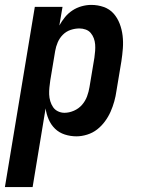

<svg xmlns="http://www.w3.org/2000/svg" viewBox="-53 -548 573 783"><path d="M-33 215 89 -520H202L189 -444Q199 -462 212 -478Q225 -494 242.5 -505.5Q260 -517 280 -522.5Q300 -528 319 -528Q346 -528 370 -519.5Q394 -511 410 -493Q426 -475 435 -451.5Q444 -428 447 -402.5Q450 -377 448 -350.5Q446 -324 442 -298L422 -178Q419 -156 413 -134.5Q407 -113 398 -92.5Q389 -72 375 -53Q361 -34 343 -20Q325 -6 302.5 1Q280 8 259 8Q234 8 211 0.5Q188 -7 171.5 -23Q155 -39 145.5 -61Q136 -83 133 -106L80 215ZM210 -88Q229 -88 248.5 -96.5Q268 -105 281.5 -120.5Q295 -136 302 -155Q309 -174 312 -193L332 -313Q334 -327 335 -340.5Q336 -354 335 -367Q334 -380 329.5 -392Q325 -404 317 -413.5Q309 -423 296.5 -427.5Q284 -432 271 -432Q253 -432 235 -426Q217 -420 203.5 -406.5Q190 -393 182.5 -375.5Q175 -358 172 -340L152 -220Q150 -206 148.5 -191.5Q147 -177 147.5 -163Q148 -149 152 -135.5Q156 -122 163.5 -111Q171 -100 183.5 -94Q196 -88 210 -88Z"/></svg>

Font: Iosevka
Style: Bold Italic
Weight: 700
Italic angle: -9°
Monospace: yes
Designer: Belleve Invis
Foundry: Belleve Invis
Version: Version 32.5.0; ttfautohint (v1.8.4)